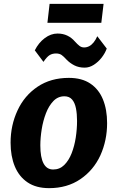

<svg xmlns="http://www.w3.org/2000/svg" viewBox="-20 -968 611 996"><path d="M234.7 8Q167.2 8 122.9 -22Q78.6 -52 56.7 -105.1Q34.9 -158.2 34.9 -227.8Q34.9 -318.1 71 -395.3Q106.5 -472.1 174.9 -518.1Q243.3 -564 337.3 -564Q404.5 -564 448.4 -534.6Q492.4 -505.2 514 -452.4Q535.6 -399.6 535.6 -329.4Q535.6 -239.6 500.6 -161.8Q464.9 -84.7 396.7 -38.4Q328.5 8 234.7 8ZM255.7 -88.7Q289.5 -88.7 313.1 -111.9Q336.7 -135.1 351.5 -172.7Q366.2 -210.3 373 -254.5Q379.7 -298.7 379.7 -340.5Q379.7 -377 374 -406Q368.4 -434.9 354 -451.7Q339.6 -468.5 314 -468.5Q280.7 -468.5 256.9 -443.8Q233.2 -419.1 218.3 -380.3Q203.4 -341.5 196.3 -297.1Q189.2 -252.7 189.2 -213.4Q189.2 -151.6 205.9 -120.2Q222.6 -88.7 255.7 -88.7ZM419.2 -617.1Q388.7 -617.1 365.3 -629.1Q341.9 -641.2 324.7 -659.2Q310.7 -674.9 299.5 -682.8Q288.4 -690.6 270.6 -690.6Q251.5 -690.6 237.5 -682.1Q223.5 -673.6 205.4 -647L160.5 -706.9Q180.4 -746.5 212.1 -770.2Q243.8 -794 278.4 -794Q306.4 -794 328.8 -783.4Q351.2 -772.9 368.5 -752.8Q382 -737.8 392.4 -729.9Q402.8 -721.9 416.2 -721.9Q430.5 -721.9 442.9 -728.5Q455.3 -735.1 465.7 -748Q476.2 -760.8 484.7 -780.1L533.7 -716.1Q525 -691.9 507.4 -669.2Q489.7 -646.5 466.7 -631.8Q443.7 -617.1 419.2 -617.1ZM505.6 -849.8H226L237.3 -947.9H517.3Z"/></svg>

Font: Merriweather Sans Variable Regular
Style: Italic
Weight: 300
Italic angle: -8°
Designer: Eben Sorkin
Foundry: Eben Sorkin
Version: Version 2.001